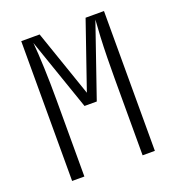

<svg xmlns="http://www.w3.org/2000/svg" viewBox="-132 -836 865 942"><g transform="rotate(-20 300.0 -365.0)"><path d="M84 0V-730H180L300 -382L420 -730H516V0H452V-402Q452 -452 453 -508.5Q454 -565 456.5 -616.5Q459 -668 462 -705L331 -325H267L137 -701Q142 -647 145 -567.5Q148 -488 148 -402V0Z"/></g></svg>

Font: JetBrains Mono NL ExtraLight
Style: Regular
Weight: 200
Designer: Philipp Nurullin, Konstantin Bulenkov
Foundry: JetBrains
Version: Version 2.304; ttfautohint (v1.8.4.7-5d5b)